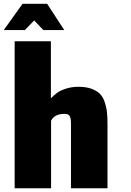

<svg xmlns="http://www.w3.org/2000/svg" viewBox="-121 -1002 696 1022"><path d="M221.2 -841.8H109.9L61 -893.1L11.2 -841.8H-101.1L-1 -981.9H129.9ZM451.2 0H256.8V-344.2Q256.8 -374.5 249.3 -385.3Q241.7 -396 224.1 -396Q168 -396 150.9 -358.9V0H-43V-782.2H149.9V-479Q169.4 -497.6 183.8 -508.5Q198.2 -519.5 229 -529.8Q259.8 -540 296.9 -540Q337.4 -540 366 -529.5Q394.5 -519 410.9 -502.4Q427.2 -485.8 436.5 -458.3Q445.8 -430.7 448.5 -404.1Q451.2 -377.4 451.2 -339.8Z"/></svg>

Font: Squarion Black
Style: Regular
Weight: 900
Designer: Natanael Gama
Version: Version 1.00;September 12, 2019;FontCreator 11.5.0.2425 64-b